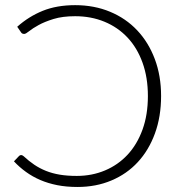

<svg xmlns="http://www.w3.org/2000/svg" viewBox="-20 -736 720 764"><path d="M64.5 -119Q68.5 -119 74 -114.5Q95 -95 116.5 -80.5Q138 -66 163 -56Q188 -46 217.8 -41Q247.5 -36 285.5 -36Q346 -36 397.8 -57.8Q449.5 -79.5 487.5 -120.2Q525.5 -161 547 -220Q568.5 -279 568.5 -354Q568.5 -427.5 547.2 -486.5Q526 -545.5 487.5 -586.5Q449 -627.5 395.8 -649.5Q342.5 -671.5 279 -671.5Q229 -671.5 193.2 -660.5Q157.5 -649.5 133.5 -636.2Q109.5 -623 96 -612Q82.5 -601 76.5 -601Q67.5 -601 64 -607L48.5 -629.5Q94.5 -670.5 150.2 -693Q206 -715.5 279 -715.5Q355 -715.5 418 -689.2Q481 -663 526 -615.2Q571 -567.5 596 -501Q621 -434.5 621 -354Q621 -272 596.5 -205Q572 -138 528.2 -90.8Q484.5 -43.5 423.2 -17.8Q362 8 288.5 8Q244.5 8 207.8 0.8Q171 -6.5 140.2 -19.8Q109.5 -33 83.5 -51.8Q57.5 -70.5 35.5 -94L56 -115.5Q59.5 -119 64.5 -119Z"/></svg>

Font: Lato 2
Style: Regular
Weight: 300
Designer: Lukasz Dziedzic with Adam Twardoch and Botio Nikoltchev
Foundry: tyPoland Lukasz Dziedzic
Version: Version 2.015; 2015-08-06; http://www.latofonts.com/